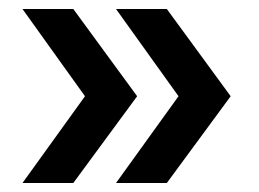

<svg xmlns="http://www.w3.org/2000/svg" viewBox="-20 -481 575 427"><path d="M143 -74 285 -267 143 -461H30L169 -267L30 -74ZM351 -74 493 -267 351 -461H238L377 -267L238 -74Z"/></svg>

Font: Montserrat Lite SemiBold
Style: Regular
Weight: 600
Designer: Julieta Ulanovsky
Foundry: Julieta Ulanovsky
Version: Version 7.200;PS 007.200;hotconv 1.0.88;makeotf.lib2.5.64775